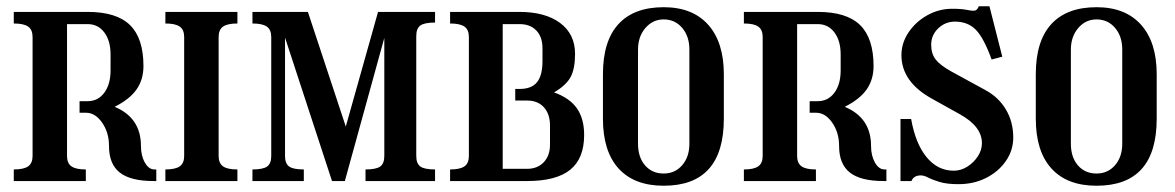

<svg xmlns="http://www.w3.org/2000/svg" viewBox="-20 -578 3753 613"><path d="M24 -37Q56 -37 70 -47Q84 -57 84 -80V-460Q84 -483 70 -493Q56 -503 24 -503V-540H260Q352 -540 395 -498Q438 -456 438 -367Q438 -324 416 -292.5Q394 -261 346 -237Q430 -202 430 -112Q430 -81 442.5 -59Q455 -37 473 -37H479V0H470Q397 0 362.5 -27Q328 -54 328 -112Q328 -155 306 -186.5Q284 -218 255 -218H234V-255H260Q293 -255 313 -282Q333 -309 333 -353V-404Q333 -448 313 -474.5Q293 -501 260 -501H194V-80Q194 -57 208 -47Q222 -37 254 -37V0H24Z M508 -37Q540 -37 554 -47Q568 -57 568 -80V-460Q568 -483 554 -493Q540 -503 508 -503V-540H738V-503Q706 -503 692 -493Q678 -483 678 -460V-80Q678 -57 692 -47Q706 -37 738 -37V0H508Z M846 -80V-460Q846 -483 832 -493Q818 -503 786 -503V-540H963L1084 -174L1187 -540H1369V-506Q1335 -506 1322 -496.5Q1309 -487 1309 -463V-80Q1309 -56 1322 -46.5Q1335 -37 1369 -37V0H1147V-37Q1181 -37 1194 -46.5Q1207 -56 1207 -80V-457L1081 0H1040L890 -458V-80Q890 -56 903 -46.5Q916 -37 950 -37V0H786V-37Q820 -37 833 -46.5Q846 -56 846 -80Z M1417 -37Q1449 -37 1463 -47Q1477 -57 1477 -80V-460Q1477 -483 1463 -493Q1449 -503 1417 -503V-540H1638Q1721 -540 1768.5 -504.5Q1816 -469 1816 -406Q1816 -359 1802 -332.5Q1788 -306 1749 -283Q1799 -265 1822 -232Q1845 -199 1845 -147Q1845 -72 1800.5 -36Q1756 0 1663 0H1417ZM1639 -501H1585V-39H1663Q1696 -39 1716 -60Q1736 -81 1736 -116V-177Q1736 -214 1716.5 -235.5Q1697 -257 1663 -257H1625V-294H1639Q1677 -294 1694.5 -315.5Q1712 -337 1712 -383V-424Q1712 -460 1692.5 -480.5Q1673 -501 1639 -501Z M2099 -555Q2191 -555 2241 -499Q2291 -443 2291 -341V-199Q2291 15 2099 15Q2005 15 1955 -40Q1905 -95 1905 -199V-341Q1905 -447 1954.5 -501Q2004 -555 2099 -555ZM2099 -24Q2135 -24 2158 -50.5Q2181 -77 2181 -119V-420Q2181 -462 2158 -489Q2135 -516 2099 -516Q2064 -516 2040.5 -488.5Q2017 -461 2017 -420V-119Q2017 -76 2039.5 -50Q2062 -24 2099 -24Z M2355 -37Q2387 -37 2401 -47Q2415 -57 2415 -80V-460Q2415 -483 2401 -493Q2387 -503 2355 -503V-540H2591Q2683 -540 2726 -498Q2769 -456 2769 -367Q2769 -324 2747 -292.5Q2725 -261 2677 -237Q2761 -202 2761 -112Q2761 -81 2773.5 -59Q2786 -37 2804 -37H2810V0H2801Q2728 0 2693.5 -27Q2659 -54 2659 -112Q2659 -155 2637 -186.5Q2615 -218 2586 -218H2565V-255H2591Q2624 -255 2644 -282Q2664 -309 2664 -353V-404Q2664 -448 2644 -474.5Q2624 -501 2591 -501H2525V-80Q2525 -57 2539 -47Q2553 -37 2585 -37V0H2355Z M3020 -550Q3050 -550 3066.5 -546.5Q3083 -543 3091.5 -544Q3100 -545 3105 -558H3139L3180 -397L3146 -388Q3121 -457 3095.5 -483Q3070 -509 3029 -509Q2998 -509 2975.5 -487.5Q2953 -466 2953 -435Q2953 -407 2967 -388.5Q2981 -370 3017 -350L3125 -291Q3168 -268 3191.5 -228.5Q3215 -189 3215 -139Q3215 -98 3191.5 -64Q3168 -30 3128.5 -10Q3089 10 3040 10Q3003 10 2980 3Q2957 -4 2943.5 -11Q2930 -18 2920 -18Q2897 -18 2890 0H2855V-198H2889Q2903 -119 2938.5 -76Q2974 -33 3025 -33Q3048 -33 3068.5 -46Q3089 -59 3102 -79Q3115 -99 3115 -121Q3115 -174 3045 -213L2957 -262Q2858 -316 2858 -402Q2858 -441 2881 -475Q2904 -509 2941 -529.5Q2978 -550 3020 -550Z M3481 -555Q3573 -555 3623 -499Q3673 -443 3673 -341V-199Q3673 15 3481 15Q3387 15 3337 -40Q3287 -95 3287 -199V-341Q3287 -447 3336.5 -501Q3386 -555 3481 -555ZM3481 -24Q3517 -24 3540 -50.5Q3563 -77 3563 -119V-420Q3563 -462 3540 -489Q3517 -516 3481 -516Q3446 -516 3422.5 -488.5Q3399 -461 3399 -420V-119Q3399 -76 3421.5 -50Q3444 -24 3481 -24Z"/></svg>

Font: Girassol
Style: Regular
Weight: 400
Width: 3
Designer: Liam Spradlin
Version: Version 1.004